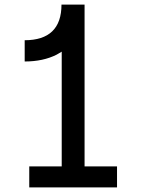

<svg xmlns="http://www.w3.org/2000/svg" viewBox="-20 -820 640 840"><path d="M88 -551V-644Q168 -644 208.5 -683Q249 -722 249 -800H350V-92H492V0H108V-92H250V-594Q239 -587 228 -581Q169 -551 88 -551Z"/></svg>

Font: Victor Mono Thin
Style: Bold
Weight: 700
Monospace: yes
Version: Version 1.561;gftools[0.9.30]